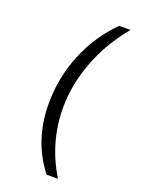

<svg xmlns="http://www.w3.org/2000/svg" viewBox="-164 -818 763 1032"><g transform="rotate(20 217.5 -302.5)"><path d="M239 140Q119 -13 119 -225Q119 -372 174.5 -507.5Q230 -643 332 -745H397Q301 -630 250 -496Q199 -362 199 -229Q199 -32 304 140Z"/></g></svg>

Font: Plus Jakarta Display Light
Style: Italic
Weight: 300
Italic angle: -12°
Designer: Gumpita Rahayu
Foundry: Tokotype Studio
Version: Version 1.000;hotconv 1.0.109;makeotfexe 2.5.65596